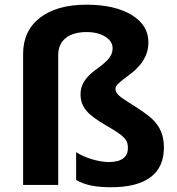

<svg xmlns="http://www.w3.org/2000/svg" viewBox="-20 -785 751 815"><path d="M609.9 -606Q609.9 -574.7 599.6 -551Q589.4 -527.3 573.7 -508.8Q558.1 -490.2 540 -476.1Q522 -461.9 506.3 -450.2Q490.7 -438.5 480.5 -428.2Q470.2 -418 470.2 -407.2Q470.2 -394 483.2 -381.3Q496.1 -368.7 528.3 -349.1Q599.6 -304.7 625.2 -280.8Q650.9 -256.8 663.3 -227.1Q675.8 -197.3 675.8 -159.2Q675.8 -75.2 618.9 -32.7Q562 9.8 451.2 9.8Q402.8 9.8 367.7 2.7Q332.5 -4.4 303.2 -21V-139.2Q329.1 -121.6 369.4 -109.4Q409.7 -97.2 440.9 -97.2Q522.9 -97.2 522.9 -157.2Q522.9 -177.2 515.1 -189.7Q507.3 -202.1 487.3 -216.8Q467.3 -231.4 431.2 -252Q369.6 -287.1 345.7 -316.2Q321.8 -345.2 321.8 -384.8Q321.8 -416 338.9 -441.9Q356 -467.8 390.1 -491.7Q427.7 -518.6 442.9 -538.1Q458 -557.6 458 -580.1Q458 -609.4 427 -629.2Q396 -648.9 347.2 -648.9Q290.5 -648.9 258.8 -623.3Q227.1 -597.7 227.1 -550.8V0H78.1V-556.2Q78.1 -654.3 149.7 -709.7Q221.2 -765.1 347.2 -765.1Q466.3 -765.1 538.1 -721.9Q609.9 -678.7 609.9 -606Z"/></svg>

Font: CAA NEO Sans
Style: Bold
Weight: 700
Version: Version 1.10